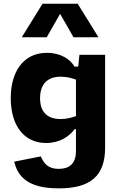

<svg xmlns="http://www.w3.org/2000/svg" viewBox="-20 -842 660 1054"><path d="M39 -303C39 -158.5 107.5 -57 233.5 -57C309 -57 360.5 -93.5 389.5 -133H397V-13.5C397 58 359.5 85 302.5 85C245 85 222 57.5 204 16.5L58 45.5C78 129 135 192 302.5 192C475.5 192 557 125 557 -31.5V-541H416L409.5 -476.5H389C366 -516.5 313.5 -552 237.5 -552C107.5 -552 39 -447.5 39 -303ZM99.5 -637.5H236.5L310 -766L383.5 -637.5H520.5L406.5 -821.5H213.5ZM200 -303C200 -380 240.5 -421 313 -421C339.5 -421 369 -415.5 397 -405V-204.5C370.5 -194.5 341 -188.5 313 -188.5C240.5 -188.5 200 -226 200 -303Z"/></svg>

Font: Monaspace Neon ExtraBold
Style: Regular
Weight: 800
Designer: Riley Cran & the Lettermatic Team
Foundry: Lettermatic
Version: Version 1.200 (Monaspace Neon)